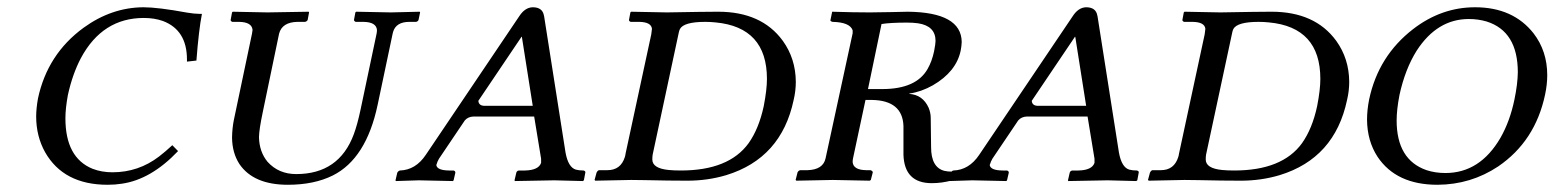

<svg xmlns="http://www.w3.org/2000/svg" viewBox="-20 -494 4259 526"><path d="M274.9 12.2Q154.3 12.2 103.5 -77.1Q79.1 -121.1 79.1 -174.8Q79.1 -196.3 84 -224.1Q109.9 -345.7 209 -418Q285.6 -473.6 373 -474.1Q412.6 -474.1 492.2 -459.5Q512.7 -456.1 524.9 -456.1H533.2Q524.4 -410.6 518.1 -328.1L492.2 -325.2V-331.1Q492.2 -411.6 426.3 -436.5Q402.8 -444.8 374 -444.8Q260.7 -444.8 201.7 -335Q178.7 -291.5 166 -233.9Q159.2 -196.8 159.2 -169.9Q159.2 -62 233.4 -31.7Q258.3 -22 288.1 -22Q359.4 -22 416 -65.4Q433.1 -78.6 452.1 -96.2L467.8 -80.1Q393.6 -2 313.5 9.3Q295.4 12.2 274.9 12.2Z M768.6 12.2Q674.3 12.2 635.7 -44.9Q616.2 -75.2 615.7 -117.2Q616.2 -143.1 620.6 -165L670.4 -401.9Q671.4 -406.7 671.9 -412.1Q669.9 -433.6 634.8 -434.1H616.7Q612.3 -435.5 611.8 -439L615.7 -460L617.7 -461.9Q618.7 -461.9 712.9 -460L825.7 -461.9L826.7 -460L822.8 -439Q819.8 -434.6 815.4 -434.1H794.4Q752.9 -433.1 744.6 -401.9L699.7 -186Q689.9 -139.6 689.5 -118.2Q690.4 -78.1 712.9 -50.8Q743.2 -17.1 791.5 -17.1Q908.7 -17.1 949.2 -126Q959 -152.3 967.8 -193.8L1011.7 -401.9Q1012.7 -406.7 1012.7 -412.1Q1010.7 -433.6 975.6 -434.1H954.6Q950.7 -435.5 949.7 -439L953.6 -460L955.6 -461.9Q956.5 -461.9 1050.8 -460L1129.9 -461.9L1130.9 -460L1126.5 -439Q1124 -434.6 1119.6 -434.1H1101.6Q1065.4 -434.1 1057.1 -407.2Q1056.2 -404.3 1055.7 -401.9L1014.6 -207Q983.4 -59.1 891.6 -13.2Q840.3 12.2 768.6 12.2Z M1253.4 -164.1 1182.6 -59.1Q1177.2 -49.3 1176.8 -45.9Q1175.8 -43.9 1175.3 -42Q1177.2 -27.3 1210.4 -26.9H1222.7Q1227.5 -25.4 1227.5 -21L1222.7 0L1220.7 2Q1220.2 2 1127.4 0Q1127.4 0 1064.5 2L1063.5 0L1068.4 -21Q1071.3 -25.9 1075.7 -26.9Q1118.7 -28.3 1146.5 -69.8L1402.3 -449.2Q1418 -473.6 1439.5 -474.1Q1466.3 -474.1 1470.2 -451.2Q1470.2 -449.7 1470.7 -449.2L1529.3 -76.2Q1536.6 -35.6 1557.6 -29.3Q1566.4 -26.9 1578.6 -26.9Q1584.5 -25.4 1583.5 -21L1579.6 0L1576.7 2Q1575.7 2 1498.5 0L1390.6 2L1389.6 0L1394.5 -21Q1396 -25.9 1401.4 -26.9H1418.5Q1455.6 -27.8 1462.4 -47.9V-59.1L1443.4 -174.8H1277.3Q1262.2 -174.3 1253.4 -164.1ZM1439.5 -204.1 1409.7 -393.1H1408.7L1290.5 -217.8Q1291.5 -204.6 1306.6 -204.1Z M1614.3 -21Q1617.2 -26.9 1621.1 -27.8H1644Q1680.7 -27.8 1691.9 -64Q1693.4 -68.8 1693.8 -73.2L1764.2 -399.9Q1766.1 -412.1 1766.1 -415Q1764.2 -433.6 1731 -434.1H1708Q1703.6 -435.5 1703.1 -439L1707 -460L1709 -461.9L1807.1 -460Q1912.6 -461.9 1947.3 -461.9Q2066.4 -461.9 2124.5 -382.3Q2159.7 -333.5 2160.2 -270Q2160.2 -245.1 2154.3 -220.2Q2120.6 -60.5 1969.7 -14.2Q1918.9 1 1863.3 1Q1813 1 1748.5 -0.5Q1719.2 -1 1709 -1L1610.8 1L1608.9 -1ZM1768.1 -70.8Q1767.1 -64.9 1767.1 -57.1Q1767.1 -32.7 1812 -28.3Q1826.7 -26.9 1845.2 -26.9Q1976.6 -26.9 2030.8 -101.6Q2059.1 -141.6 2072.3 -203.1Q2081.1 -248.5 2081.1 -277.8Q2081.1 -419.4 1940.4 -432.6Q1926.3 -434.1 1912.1 -434.1Q1853.5 -434.1 1842.8 -414.6Q1840.8 -410.2 1839.8 -405.8Z M2539.1 -354Q2543 -374.5 2543 -381.8Q2543 -422.9 2495.1 -430.2Q2481.4 -432.1 2464.8 -432.1Q2419.9 -432.1 2395 -428.2L2357.9 -250H2397Q2489.7 -250 2521 -304.7Q2533.2 -325.7 2539.1 -354ZM2241.7 -60.1 2315.9 -402.8V-411.1Q2308.1 -433.1 2260.7 -434.1Q2255.9 -435.1 2254.9 -438L2259.8 -461.9Q2319.8 -460 2362.8 -460Q2381.3 -460 2423.3 -460.9Q2455.6 -461.9 2466.8 -461.9Q2613.8 -460.4 2614.7 -378.9Q2614.3 -367.7 2611.8 -355Q2599.6 -297.4 2535.6 -260.3Q2503.4 -242.2 2471.7 -237.8L2470.7 -236.8Q2507.8 -234.4 2523.9 -199.2Q2529.8 -185.1 2529.8 -170.9L2530.8 -90.8Q2530.8 -35.2 2567.4 -25.9Q2576.7 -23.9 2585.9 -23.9L2588.9 0Q2560.5 7.8 2532.7 7.8Q2457.5 7.8 2455.1 -70.3Q2455.1 -76.2 2455.1 -83V-148.9Q2452.6 -218.8 2368.7 -220.2H2351.1L2316.9 -60.1Q2315.9 -55.2 2315.9 -49.8Q2317.9 -28.3 2353 -27.8H2364.7Q2370.6 -25.9 2371.1 -22L2365.7 -1L2362.8 1Q2361.8 1 2261.7 -1L2161.6 1L2159.7 -1L2165 -22Q2168 -27.3 2172.9 -27.8H2192.9Q2234.9 -29.3 2241.7 -60.1Z M2769.5 -164.1 2698.7 -59.1Q2693.4 -49.3 2692.9 -45.9Q2691.9 -43.9 2691.4 -42Q2693.4 -27.3 2726.6 -26.9H2738.8Q2743.7 -25.4 2743.7 -21L2738.8 0L2736.8 2Q2736.3 2 2643.6 0Q2643.6 0 2580.6 2L2579.6 0L2584.5 -21Q2587.4 -25.9 2591.8 -26.9Q2634.8 -28.3 2662.6 -69.8L2918.5 -449.2Q2934.1 -473.6 2955.6 -474.1Q2982.4 -474.1 2986.3 -451.2Q2986.3 -449.7 2986.8 -449.2L3045.4 -76.2Q3052.7 -35.6 3073.7 -29.3Q3082.5 -26.9 3094.7 -26.9Q3100.6 -25.4 3099.6 -21L3095.7 0L3092.8 2Q3091.8 2 3014.6 0L2906.7 2L2905.8 0L2910.6 -21Q2912.1 -25.9 2917.5 -26.9H2934.6Q2971.7 -27.8 2978.5 -47.9V-59.1L2959.5 -174.8H2793.5Q2778.3 -174.3 2769.5 -164.1ZM2955.6 -204.1 2925.8 -393.1H2924.8L2806.6 -217.8Q2807.6 -204.6 2822.8 -204.1Z M3130.4 -21Q3133.3 -26.9 3137.2 -27.8H3160.2Q3196.8 -27.8 3208 -64Q3209.5 -68.8 3210 -73.2L3280.3 -399.9Q3282.2 -412.1 3282.2 -415Q3280.3 -433.6 3247.1 -434.1H3224.1Q3219.7 -435.5 3219.2 -439L3223.1 -460L3225.1 -461.9L3323.2 -460Q3428.7 -461.9 3463.4 -461.9Q3582.5 -461.9 3640.6 -382.3Q3675.8 -333.5 3676.3 -270Q3676.3 -245.1 3670.4 -220.2Q3636.7 -60.5 3485.8 -14.2Q3435.1 1 3379.4 1Q3329.1 1 3264.6 -0.5Q3235.4 -1 3225.1 -1L3127 1L3125 -1ZM3284.2 -70.8Q3283.2 -64.9 3283.2 -57.1Q3283.2 -32.7 3328.1 -28.3Q3342.8 -26.9 3361.3 -26.9Q3492.7 -26.9 3546.9 -101.6Q3575.2 -141.6 3588.4 -203.1Q3597.2 -248.5 3597.2 -277.8Q3597.2 -419.4 3456.5 -432.6Q3442.4 -434.1 3428.2 -434.1Q3369.6 -434.1 3358.9 -414.6Q3356.9 -410.2 3356 -405.8Z M4003.9 -441.9Q3917.5 -441.9 3861.3 -355.5Q3829.6 -305.2 3814 -233.9Q3806.2 -193.4 3806.2 -164.1Q3806.2 -56.2 3888.2 -27.8Q3912.1 -20 3939.9 -20Q4034.7 -20 4090.8 -116.7Q4116.7 -162.1 4128.9 -221.2Q4137.7 -263.2 4138.2 -295.9Q4138.2 -408.2 4052.7 -435.1Q4029.8 -441.9 4003.9 -441.9ZM4212.9 -234.9Q4186 -107.4 4084.5 -38.1Q4009.8 11.7 3918 12.2Q3805.2 12.2 3753.9 -64.5Q3725.6 -107.9 3725.1 -166Q3725.1 -192.9 3731 -222.2Q3756.3 -340.8 3851.1 -414.1Q3928.7 -474.1 4021 -474.1Q4125 -474.1 4181.2 -402.8Q4218.8 -354 4218.8 -288.1Q4218.8 -262.7 4212.9 -234.9Z"/></svg>

Font: Linux Libertine Capitals O
Style: Bold Italic Samll Caps
Weight: 400
Italic angle: -12°
Designer: Philipp H. Poll
Foundry: Philipp H. Poll
Version: Version 5.0.4